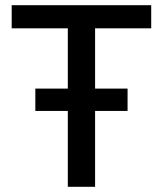

<svg xmlns="http://www.w3.org/2000/svg" viewBox="-20 -719 627 739"><path d="M241 -292H116V-378H241V-610H25V-699H562V-610H346V-378H471V-292H346V0H241Z"/></svg>

Font: Prompt
Style: Regular
Weight: 400
Designer: Katatrad Team
Foundry: CadsonDemak
Version: Version 1.001